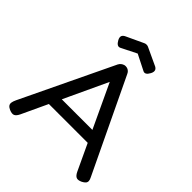

<svg xmlns="http://www.w3.org/2000/svg" viewBox="-238 -1019 1181 1181"><g transform="rotate(45 352.0 -429.0)"><path d="M683.2 -53.5Q690.8 -39.2 691.4 -28.4Q692 -17.5 685.1 -9.4Q678.2 -1.2 663 6.5Q639 17.5 625.4 11.2Q611.8 5 600.8 -17.8L351.2 -550.2L103 -19Q91.8 4 78.1 9.9Q64.5 15.8 40 5.5Q24.8 -1.2 18.1 -10.1Q11.5 -19 13.2 -31.8Q15 -44.5 23.2 -61.8L310.2 -661.2Q316.2 -673.2 327.8 -680.6Q339.2 -688 352.2 -688Q361.2 -688 368.9 -684.9Q376.5 -681.8 382.8 -675.8Q389 -669.8 393.2 -660.2ZM163.2 -189.2 197.2 -265.8H507L540.2 -189.2ZM349.5 -872.5Q354.5 -872.5 358 -871.6Q361.5 -870.8 365.2 -869L471.8 -819.2Q492.5 -811.5 497.2 -798.6Q502 -785.8 492 -767.2Q482.8 -750 472.5 -743.9Q462.2 -737.8 450.5 -744L349.5 -795L248.8 -744.5Q237.2 -739 226.8 -745.2Q216.2 -751.5 206.8 -769Q197.2 -787.5 202.2 -799.4Q207.2 -811.2 226.8 -819.2L333.5 -869Q337 -870.8 340.8 -871.6Q344.5 -872.5 349.5 -872.5Z"/></g></svg>

Font: Fredoka Light
Style: Regular
Weight: 300
Designer: Ben Nathan
Foundry: Milena B. Brandão, Ben Nathan
Version: Version 2.001